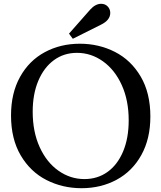

<svg xmlns="http://www.w3.org/2000/svg" viewBox="-20 -980 849 1010"><path d="M400 -750Q500 -750 584.5 -707Q669 -664 720 -577.5Q771 -491 771 -367Q771 -250 723.5 -164.5Q676 -79 593.5 -34.5Q511 10 409 10Q309 10 224.5 -33Q140 -76 89 -162.5Q38 -249 38 -373Q38 -490 85.5 -575.5Q133 -661 215.5 -705.5Q298 -750 400 -750ZM424 -38Q493 -38 545.5 -75.5Q598 -113 627.5 -183Q657 -253 657 -347Q657 -452 620.5 -532.5Q584 -613 521.5 -657.5Q459 -702 385 -702Q316 -702 263.5 -663.5Q211 -625 181.5 -555Q152 -485 152 -392Q152 -287 188.5 -206.5Q225 -126 287.5 -82Q350 -38 424 -38ZM363 -776 343 -803 454 -929Q482 -960 512 -960Q533 -960 546.5 -946Q560 -932 560 -912Q560 -874 511 -850Z"/></svg>

Font: Minipax
Style: Regular
Weight: 400
Designer: Raphaël Ronot, Igor Stepanchenko (Cyrillic)
Foundry: steppetype
Version: Version 1.002